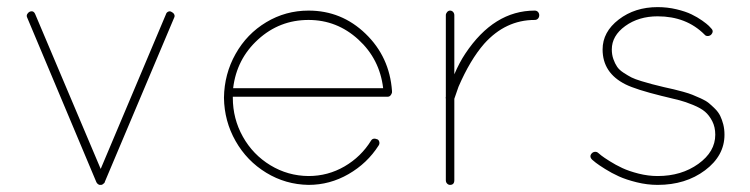

<svg xmlns="http://www.w3.org/2000/svg" viewBox="-20 -520 2110 540"><path d="M251 -7.8 56.2 -471.2Q54.2 -475.6 56.4 -480Q58.6 -484.4 63 -486.8Q74.2 -491.7 79.1 -480L263.2 -44.9L446.8 -480Q448.2 -484.9 452.9 -487.1Q457.5 -489.3 461.9 -486.8Q467.3 -484.4 469.7 -480Q472.2 -475.6 470.2 -471.2L274.9 -8.8Q274.9 -6.8 272.9 -4.9Q268.1 0 264.2 0H263.2H259.8Q253.9 -2 251 -7.8Z M847.7 0Q783.2 -1 728.8 -34.2Q674.3 -67.4 642.6 -123.3Q610.8 -179.2 609.9 -245.1Q610.8 -312 642.6 -368.4Q674.3 -424.8 728.8 -457.5Q783.2 -490.2 847.7 -490.2Q940.9 -490.2 1008.3 -425Q1075.7 -359.9 1082.5 -264.2V-263.2V-261.2V-259.8Q1081.5 -255.4 1078.4 -251.7Q1075.2 -248 1070.8 -248H634.8V-245.1Q634.8 -186 663.1 -135.5Q691.4 -85 740.5 -55.2Q789.6 -25.4 847.7 -24.9Q902.3 -24.9 949 -52Q995.6 -79.1 1023.9 -125Q1029.3 -133.3 1042 -127.9Q1045.9 -125.5 1046.9 -120.4Q1047.9 -115.2 1044.9 -110.8Q1012.7 -60.5 960.2 -30.3Q907.7 0 847.7 0ZM847.7 -463.9Q766.1 -463.9 705.8 -408.9Q645.5 -354 635.7 -272H1057.6Q1047.9 -354 987.8 -408.9Q927.7 -463.9 847.7 -463.9Z M1233.9 -13.2V-242.2Q1232.9 -244.6 1233.9 -248V-477.1Q1233.9 -481.9 1237.5 -486.1Q1241.2 -490.2 1245.6 -490.2Q1251 -490.2 1254.4 -486.3Q1257.8 -482.4 1257.8 -477.1V-311Q1272 -344.2 1288.6 -369.1Q1369.1 -490.2 1483.9 -490.2Q1489.7 -490.2 1493.2 -486.3Q1496.6 -482.4 1496.6 -477.1Q1496.6 -471.7 1493.2 -467.8Q1489.7 -463.9 1483.9 -463.9Q1401.9 -463.9 1341.8 -397Q1302.2 -351.6 1269.5 -275.9L1257.8 -242.2V-13.2Q1257.8 0 1245.6 0Q1241.2 0 1237.5 -3.7Q1233.9 -7.3 1233.9 -13.2Z M1829.6 0Q1800.3 0 1770.8 -7.3Q1741.2 -14.6 1720.7 -23.9Q1700.2 -33.2 1681.9 -44.7Q1663.6 -56.2 1655.8 -62.3Q1647.9 -68.4 1645.5 -70.8Q1636.2 -80.1 1644.5 -88.9Q1648.4 -92.8 1653.6 -93Q1658.7 -93.3 1662.6 -89.8Q1664.6 -87.9 1671.4 -82.5Q1678.2 -77.1 1694.8 -66.7Q1711.4 -56.2 1730.2 -47.4Q1749 -38.6 1776.1 -31.7Q1803.2 -24.9 1829.6 -24.9Q1896.5 -24.9 1944.1 -59.1Q1991.7 -93.3 1991.7 -141.1Q1991.7 -162.6 1983.2 -179.2Q1974.6 -195.8 1962.9 -205.8Q1951.2 -215.8 1929.2 -224.9Q1907.2 -233.9 1891.1 -238Q1875 -242.2 1846.2 -249Q1843.3 -249.5 1841.8 -250Q1768.6 -268.1 1739.3 -282.7Q1674.8 -314.9 1674.8 -380.9Q1674.8 -430.2 1720.2 -465.1Q1765.6 -500 1829.6 -500Q1856.9 -500 1882.6 -493.9Q1908.2 -487.8 1924.8 -479.7Q1941.4 -471.7 1954.8 -462.2Q1968.3 -452.6 1973.6 -447.3Q1979 -441.9 1980.5 -439.9Q1988.8 -431.6 1979.5 -421.9Q1975.1 -418.5 1969.7 -418.7Q1964.4 -418.9 1961.4 -422.9Q1910.2 -474.1 1829.6 -474.1Q1776.4 -474.1 1738.5 -446.8Q1700.7 -419.4 1700.7 -380.9Q1700.7 -366.2 1705.1 -353.8Q1709.5 -341.3 1715.6 -332.3Q1721.7 -323.2 1734.1 -315.2Q1746.6 -307.1 1756.1 -302.2Q1765.6 -297.4 1784.4 -291.7Q1803.2 -286.1 1814.2 -283.2Q1825.2 -280.3 1847.7 -274.9Q1865.2 -271 1874.8 -268.8Q1884.3 -266.6 1901.1 -262Q1918 -257.3 1927.5 -253.4Q1937 -249.5 1951.2 -243.2Q1965.3 -236.8 1973.4 -230.2Q1981.4 -223.6 1991 -214.1Q2000.5 -204.6 2005.6 -194.1Q2010.7 -183.6 2014.2 -170.2Q2017.6 -156.7 2017.6 -141.1Q2017.6 -82 1962.9 -41Q1908.2 0 1829.6 0Z"/></svg>

Font: Quicksand
Style: Light
Weight: 300
Designer: Andrew Paglinawan
Foundry: Andrew Paglinawan
Version: 1.002